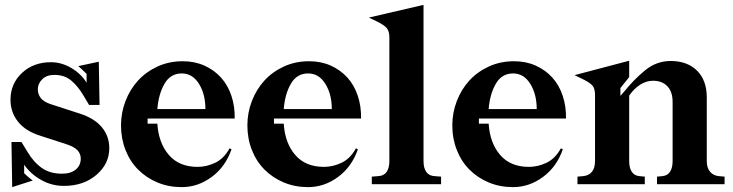

<svg xmlns="http://www.w3.org/2000/svg" viewBox="-20 -755 3004 787"><path d="M203 -448Q171 -448 153 -430Q135 -412 135 -389Q135 -370 146 -354.5Q157 -339 185 -329L305 -290Q366 -271 397 -234Q428 -197 428 -148Q428 -83 375 -38Q322 7 242 7Q192 7 148.5 -17.5Q105 -42 79 -80V-45Q88 -36 100 -26Q112 -16 114 -15L30 12L27 -173H68L93 -132Q118 -90 151.5 -66.5Q185 -43 234 -43Q270 -43 290.5 -60Q311 -77 311 -105Q311 -124 298 -138.5Q285 -153 252 -164L147 -198Q85 -217 54 -256Q23 -295 23 -346Q23 -412 70 -456Q117 -500 189 -500Q232 -500 272 -476.5Q312 -453 335 -416V-452Q328 -459 315.5 -471Q303 -483 301 -484L385 -502L388 -325H345L323 -362Q301 -400 273 -424Q245 -448 203 -448Z M942 -269H585V-248H625Q630 -169 672 -120Q714 -71 790 -71Q827 -71 862.5 -88Q898 -105 921 -147L929 -143Q904 -71 847.5 -29.5Q791 12 725 12Q671 12 625.5 -7Q580 -26 546.5 -59.5Q513 -93 494.5 -140Q476 -187 476 -241Q476 -293 494.5 -341Q513 -389 546 -425Q579 -461 626 -482.5Q673 -504 729 -504Q778 -504 818 -486Q858 -468 886 -437Q914 -406 928.5 -362.5Q943 -319 942 -269ZM725 -454Q679 -454 654.5 -412Q630 -370 625 -308H822Q822 -369 795.5 -411.5Q769 -454 725 -454Z M1460 -269H1103V-248H1143Q1148 -169 1190 -120Q1232 -71 1308 -71Q1345 -71 1380.5 -88Q1416 -105 1439 -147L1447 -143Q1422 -71 1365.5 -29.5Q1309 12 1243 12Q1189 12 1143.5 -7Q1098 -26 1064.5 -59.5Q1031 -93 1012.5 -140Q994 -187 994 -241Q994 -293 1012.5 -341Q1031 -389 1064 -425Q1097 -461 1144 -482.5Q1191 -504 1247 -504Q1296 -504 1336 -486Q1376 -468 1404 -437Q1432 -406 1446.5 -362.5Q1461 -319 1460 -269ZM1243 -454Q1197 -454 1172.5 -412Q1148 -370 1143 -308H1340Q1340 -369 1313.5 -411.5Q1287 -454 1243 -454Z M1576 -602Q1576 -626 1566 -639Q1556 -652 1523 -668L1492 -683L1716 -735V-95Q1716 -66 1727.5 -50Q1739 -34 1762 -33L1788 -31V0H1504V-31L1530 -33Q1553 -34 1564.5 -50Q1576 -66 1576 -95Z M2300 -269H1943V-248H1983Q1988 -169 2030 -120Q2072 -71 2148 -71Q2185 -71 2220.5 -88Q2256 -105 2279 -147L2287 -143Q2262 -71 2205.5 -29.5Q2149 12 2083 12Q2029 12 1983.5 -7Q1938 -26 1904.5 -59.5Q1871 -93 1852.5 -140Q1834 -187 1834 -241Q1834 -293 1852.5 -341Q1871 -389 1904 -425Q1937 -461 1984 -482.5Q2031 -504 2087 -504Q2136 -504 2176 -486Q2216 -468 2244 -437Q2272 -406 2286.5 -362.5Q2301 -319 2300 -269ZM2083 -454Q2037 -454 2012.5 -412Q1988 -370 1983 -308H2180Q2180 -369 2153.5 -411.5Q2127 -454 2083 -454Z M2419 -365Q2419 -389 2410.5 -401.5Q2402 -414 2372 -429L2335 -447L2559 -506V-439L2523 -394V-362L2538 -379Q2578 -429 2624.5 -467Q2671 -505 2729 -505Q2797 -505 2837 -465.5Q2877 -426 2877 -356V-95Q2877 -67 2890.5 -51Q2904 -35 2927 -33L2950 -31V0H2673V-31L2695 -33Q2716 -35 2726.5 -51Q2737 -67 2737 -95V-337Q2737 -379 2715.5 -401.5Q2694 -424 2657 -424Q2629 -424 2603.5 -407.5Q2578 -391 2559 -363V-95Q2559 -67 2569.5 -51Q2580 -35 2601 -33L2623 -31V0H2347V-31L2370 -33Q2393 -35 2406 -50.5Q2419 -66 2419 -95Z"/></svg>

Font: Redaction
Style: Bold
Weight: 700
Designer: Jeremy Mickel / Forest Young
Foundry: MCKL
Version: Version 2.001; Redaction Bold